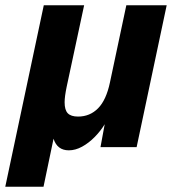

<svg xmlns="http://www.w3.org/2000/svg" viewBox="-42 -558 662 728"><path d="M-22 150 124 -538H277L211 -230Q203 -192 203 -170Q203 -141 215 -128.5Q227 -116 254 -116Q299 -116 330 -147.5Q361 -179 375 -246L437 -538H590L476 0H339L355 -87Q340 -62 317.5 -39Q295 -16 269.5 -2Q244 12 219 12Q175 12 161 -32L123 150Z"/></svg>

Font: Geist Mono ExtraBold
Style: Italic
Weight: 800
Italic angle: -12°
Monospace: yes
Designer: Basement.studio, Andrés Briganti, Mateo Zaragoza
Foundry: Basement.studio, Vercel, Andrés Briganti, Guido Ferreyra, Mateo Zaragoza
Version: Version 1.500; ttfautohint (v1.8.4.7-5d5b)